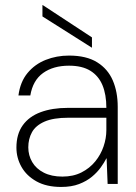

<svg xmlns="http://www.w3.org/2000/svg" viewBox="-20 -728 539 760"><path d="M222 12Q164 12 124.5 -10Q85 -32 65 -67.5Q45 -103 45 -144Q45 -197 70 -232Q95 -267 141 -284Q187 -301 248 -301H401Q401 -354 385.5 -391Q370 -428 337.5 -448Q305 -468 253 -468Q191 -468 150.5 -439Q110 -410 100 -350H53Q60 -404 89 -439Q118 -474 161 -491Q204 -508 253 -508Q322 -508 364.5 -481.5Q407 -455 426.5 -409.5Q446 -364 446 -305V0H406L402 -101H401Q393 -85 379 -65.5Q365 -46 344 -28.5Q323 -11 293 0.5Q263 12 222 12ZM227 -29Q270 -29 302.5 -45.5Q335 -62 357 -89Q379 -116 390 -148.5Q401 -181 401 -213V-262H251Q191 -262 156 -246.5Q121 -231 106.5 -204.5Q92 -178 92 -145Q92 -113 107.5 -86.5Q123 -60 153.5 -44.5Q184 -29 227 -29ZM344 -539 148 -663V-708H149L344 -580Z"/></svg>

Font: DM Sans 28pt ExtraLight
Style: Regular
Weight: 250
Version: Version 4.004;gftools[0.9.30]